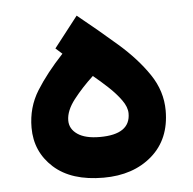

<svg xmlns="http://www.w3.org/2000/svg" viewBox="-42 -523 564 562"><g transform="rotate(-5 240.5 -241.5)"><path d="M151.9 -374 132.8 -391.1 203.1 -481.4Q263.7 -432.6 317.4 -385.7Q371.1 -338.9 404.8 -289.1Q438.5 -239.3 438.5 -182.1Q438.5 -98.1 383.3 -50Q328.1 -2 240.7 -2Q146 -2 94.5 -48.6Q43 -95.2 43 -166Q43 -225.6 73 -273.7Q103 -321.8 151.9 -374ZM329.6 -183.1Q329.6 -201.7 314.7 -222.4Q299.8 -243.2 277.8 -263.7Q255.9 -284.2 234.9 -301.3Q202.1 -271 177 -238.8Q151.9 -206.5 151.9 -177.7Q151.9 -152.8 174.6 -137.2Q197.3 -121.6 240.2 -121.6Q329.6 -121.6 329.6 -183.1Z"/></g></svg>

Font: Vazirmatn RD UI SemiBold
Style: Regular
Weight: 600
Designer: Saber Rastikerdar
Foundry: Saber Rastikerdar
Version: Version 33.003